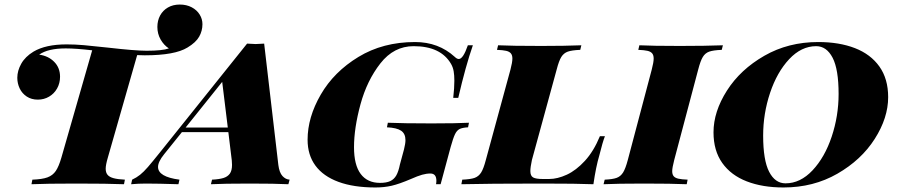

<svg xmlns="http://www.w3.org/2000/svg" viewBox="-20 -806 3927 840"><path d="M865.7 -700.2Q865.7 -670.9 851.3 -645.5Q836.9 -620.1 800.3 -598.1Q745.1 -564 613.3 -564Q603.5 -564 580.1 -564.9L451.7 -116.2Q442.4 -84.5 442.4 -67.9Q442.4 -50.8 450.7 -41Q459 -31.2 477.1 -26.4Q495.1 -21.5 526.4 -20L522.5 0Q452.1 -2.9 313.5 -2.9Q180.7 -2.9 117.7 0L121.6 -20Q164.6 -21.5 187.7 -30Q210.9 -38.6 224.1 -58.1Q237.3 -77.6 248.5 -116.2L383.3 -585.9Q312 -594.2 267.6 -594.2Q189.5 -594.2 151.4 -566.9Q191.4 -561.5 217 -535.6Q242.7 -509.8 242.7 -470.2Q242.7 -441.9 229.7 -418.9Q216.8 -396 194.6 -383.1Q172.4 -370.1 145.5 -370.1Q117.7 -370.1 97.2 -383.5Q76.7 -397 66.2 -418.9Q55.7 -440.9 55.7 -465.8Q55.7 -496.6 73 -527.3Q90.3 -558.1 126.5 -580.1Q179.7 -611.8 271.5 -611.8Q308.1 -611.8 346.9 -608.4Q385.7 -605 452.1 -597.7Q571.3 -584 621.6 -584Q690.9 -584 718.8 -594.2Q696.8 -608.4 682.6 -633.3Q668.5 -658.2 668.5 -688Q668.5 -715.8 680.4 -738Q692.4 -760.3 714.6 -773.2Q736.8 -786.1 766.6 -786.1Q795.9 -786.1 818.6 -774.2Q841.3 -762.2 853.5 -742.4Q865.7 -722.7 865.7 -700.2Z M1247.1 -20 1241.7 0Q1184.1 -2.9 1072.8 -2.9Q957 -2.9 902.8 0L907.7 -20Q938.5 -21.5 957 -27.1Q975.6 -32.7 985.4 -46.1Q995.1 -59.6 995.1 -84.5Q995.1 -97.2 994.1 -104L979 -228H775.9L697.8 -130.9Q671.4 -98.1 671.4 -75.7Q671.4 -32.2 765.1 -20L760.7 0Q671.9 -2.9 619.1 -2.9Q585 -2.9 553.7 0L558.1 -20Q577.1 -28.8 592.8 -41.3Q608.4 -53.7 627.2 -75.4Q646 -97.2 679.7 -139.2L1061 -615.2Q1086.4 -613.3 1098.6 -613.3Q1111.3 -613.3 1135.7 -615.2L1197.8 -84Q1202.1 -50.8 1215.8 -35.9Q1229.5 -21 1247.1 -20ZM952.1 -447.8 792 -248H976.6Z M1889.2 -15.1Q1889.2 -46.9 1862.8 -46.9Q1845.7 -46.9 1826.7 -41.5Q1807.6 -36.1 1777.8 -22.9Q1726.6 -1 1693.6 6.6Q1660.6 14.2 1622.6 14.2Q1527.3 14.2 1460.9 -10.3Q1394.5 -34.7 1360.1 -81.3Q1325.7 -127.9 1325.7 -194.8Q1325.7 -292.5 1383.3 -392.1Q1440.9 -491.7 1548.1 -556.9Q1655.3 -622.1 1795.9 -622.1Q1898.4 -622.1 1969.7 -557.1Q1979 -547.9 1987.3 -547.9Q2006.3 -547.9 2026.9 -607.9H2048.8Q2017.1 -517.1 1984.9 -377.9H1962.9Q1967.8 -420.9 1967.8 -453.1Q1967.8 -477.1 1964.8 -494.1Q1961.9 -511.2 1953.6 -525.9Q1908.7 -604 1789.6 -604Q1703.1 -604 1644.3 -528.8Q1585.4 -453.6 1557.1 -349.6Q1528.8 -245.6 1528.8 -162.1Q1528.8 -84 1558.1 -44.9Q1587.4 -5.9 1642.6 -5.9Q1670.4 -5.9 1687.3 -13.7Q1704.1 -21.5 1713.9 -38.8Q1723.6 -56.2 1729.5 -85.9L1747.6 -152.8Q1753.9 -178.2 1753.9 -192.9Q1753.9 -221.2 1734.9 -234.1Q1715.8 -247.1 1672.9 -249L1676.8 -269Q1744.1 -266.1 1867.7 -266.1Q1977.5 -266.1 2031.7 -269L2027.8 -249Q2002.9 -247.6 1990.7 -241.5Q1978.5 -235.4 1970.5 -218.5Q1962.4 -201.7 1951.7 -163.1L1907.7 0H1887.7Q1889.2 -8.3 1889.2 -15.1Z M2602.5 -127.9Q2586.9 -75.2 2576.2 0Q2508.3 -2.9 2350.1 -2.9Q2114.3 -2.9 1998.5 0L2002.4 -20Q2038.6 -21.5 2056.4 -27.8Q2074.2 -34.2 2085 -51.3Q2095.7 -68.4 2105.5 -106L2213.4 -502Q2221.7 -533.7 2221.7 -549.8Q2221.7 -564.9 2214.8 -572.8Q2208 -580.6 2194.1 -583.7Q2180.2 -586.9 2154.3 -587.9L2159.2 -607.9Q2217.8 -605 2348.1 -605Q2453.1 -605 2523.4 -607.9L2518.6 -587.9Q2481.9 -586.4 2464.1 -580.1Q2446.3 -573.7 2435.8 -556.9Q2425.3 -540 2415.5 -502L2307.1 -106Q2300.3 -74.2 2300.3 -57.6Q2300.3 -36.6 2312.3 -29.8Q2324.2 -22.9 2354.5 -22.9H2382.3Q2418.9 -22.9 2459.7 -41.7Q2500.5 -60.5 2539.1 -102.5Q2577.6 -144.5 2604.5 -210H2626.5Q2616.2 -183.6 2602.5 -127.9Z M2920.9 -57.1Q2920.9 -42.5 2927.5 -34.9Q2934.1 -27.3 2948.2 -24.2Q2962.4 -21 2988.3 -20L2984.4 0Q2919.9 -2.9 2797.4 -2.9Q2679.2 -2.9 2620.6 0L2625.5 -20Q2660.2 -21.5 2677.7 -27.8Q2695.3 -34.2 2706.1 -51.5Q2716.8 -68.8 2726.6 -106L2831.5 -502Q2839.8 -533.7 2839.8 -549.8Q2839.8 -564.9 2833 -572.8Q2826.2 -580.6 2812.3 -583.7Q2798.3 -586.9 2772.5 -587.9L2777.3 -607.9Q2833 -605 2954.6 -605Q3066.9 -605 3142.6 -607.9L3137.7 -587.9Q3100.6 -586.4 3082.8 -580.1Q3064.9 -573.7 3054.7 -556.6Q3044.4 -539.6 3034.7 -502L2929.7 -106Q2920.9 -71.8 2920.9 -57.1Z M3101.6 -227.1Q3101.6 -317.4 3160.4 -409.7Q3219.2 -502 3324 -562Q3428.7 -622.1 3559.6 -622.1Q3651.4 -622.1 3720.2 -595.5Q3789.1 -568.8 3827.4 -514.9Q3865.7 -460.9 3865.7 -380.9Q3865.7 -290.5 3806.9 -198.2Q3748 -106 3643.3 -45.9Q3538.6 14.2 3407.7 14.2Q3315.9 14.2 3247.1 -12.5Q3178.2 -39.1 3139.9 -93Q3101.6 -147 3101.6 -227.1ZM3318.8 -212.9Q3318.8 -105 3345 -54.4Q3371.1 -3.9 3416.5 -3.9Q3481.4 -3.9 3534.9 -60.8Q3588.4 -117.7 3618.7 -208.3Q3648.9 -298.8 3648.9 -395Q3648.9 -502.9 3622.6 -553.5Q3596.2 -604 3550.8 -604Q3485.8 -604 3432.6 -547.1Q3379.4 -490.2 3349.1 -399.7Q3318.8 -309.1 3318.8 -212.9Z"/></svg>

Font: TypoPRO Playfair Display SC
Style: Italic
Weight: 900
Italic angle: -14°
Designer: Claus Eggers Sørensen
Foundry: Claus Eggers Sørensen
Version: Version 1.004;PS 001.004;hotconv 1.0.70;makeotf.lib2.5.58329